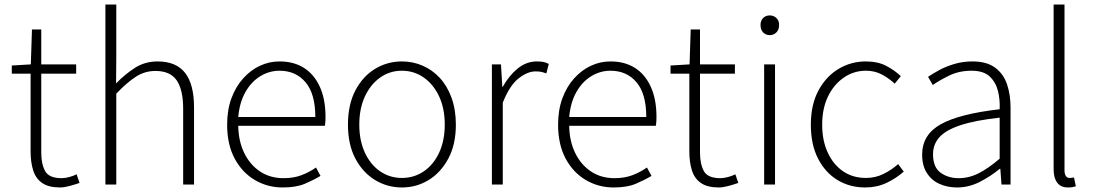

<svg xmlns="http://www.w3.org/2000/svg" viewBox="-20 -814 4826 847"><path d="M245 13Q195 13 166.5 -6.5Q138 -26 126.5 -62Q115 -98 115 -146V-489H32V-525L116 -530L121 -684H162V-530H316V-489H162V-141Q162 -91 179 -59.5Q196 -28 252 -28Q267 -28 285.5 -33Q304 -38 318 -45L331 -7Q308 1 285 7Q262 13 245 13Z M445 0V-794H493V-564L492 -446Q533 -488 576.5 -515.5Q620 -543 675 -543Q757 -543 796.5 -492.5Q836 -442 836 -340V0H788V-334Q788 -418 759.5 -459.5Q731 -501 666 -501Q619 -501 580 -476Q541 -451 493 -401V0Z M1227 13Q1160 13 1104 -20Q1048 -53 1015 -115Q982 -177 982 -264Q982 -329 1001 -380.5Q1020 -432 1053 -468.5Q1086 -505 1127 -524Q1168 -543 1213 -543Q1276 -543 1321 -514.5Q1366 -486 1391 -431Q1416 -376 1416 -298Q1416 -289 1415.5 -279.5Q1415 -270 1413 -259H1031Q1032 -192 1057 -140Q1082 -88 1126.5 -58Q1171 -28 1231 -28Q1275 -28 1309.5 -41Q1344 -54 1374 -75L1394 -38Q1362 -19 1324 -3Q1286 13 1227 13ZM1031 -298H1371Q1371 -400 1328 -451Q1285 -502 1213 -502Q1168 -502 1128.5 -478Q1089 -454 1063 -408.5Q1037 -363 1031 -298Z M1753 13Q1689 13 1635 -19.5Q1581 -52 1548 -114Q1515 -176 1515 -264Q1515 -353 1548 -415.5Q1581 -478 1635 -510.5Q1689 -543 1753 -543Q1801 -543 1844 -524.5Q1887 -506 1920 -470.5Q1953 -435 1972 -382.5Q1991 -330 1991 -264Q1991 -176 1957.5 -114Q1924 -52 1870.5 -19.5Q1817 13 1753 13ZM1753 -29Q1807 -29 1850 -58.5Q1893 -88 1917.5 -141Q1942 -194 1942 -264Q1942 -335 1917.5 -388Q1893 -441 1850 -471.5Q1807 -502 1753 -502Q1699 -502 1656.5 -471.5Q1614 -441 1589.5 -388Q1565 -335 1565 -264Q1565 -194 1589.5 -141Q1614 -88 1656.5 -58.5Q1699 -29 1753 -29Z M2150 0V-530H2190L2196 -431H2198Q2225 -480 2263.5 -511.5Q2302 -543 2348 -543Q2363 -543 2375.5 -541Q2388 -539 2401 -532L2390 -490Q2377 -495 2367.5 -497Q2358 -499 2342 -499Q2307 -499 2267.5 -468Q2228 -437 2198 -361V0Z M2687 13Q2620 13 2564 -20Q2508 -53 2475 -115Q2442 -177 2442 -264Q2442 -329 2461 -380.5Q2480 -432 2513 -468.5Q2546 -505 2587 -524Q2628 -543 2673 -543Q2736 -543 2781 -514.5Q2826 -486 2851 -431Q2876 -376 2876 -298Q2876 -289 2875.5 -279.5Q2875 -270 2873 -259H2491Q2492 -192 2517 -140Q2542 -88 2586.5 -58Q2631 -28 2691 -28Q2735 -28 2769.5 -41Q2804 -54 2834 -75L2854 -38Q2822 -19 2784 -3Q2746 13 2687 13ZM2491 -298H2831Q2831 -400 2788 -451Q2745 -502 2673 -502Q2628 -502 2588.5 -478Q2549 -454 2523 -408.5Q2497 -363 2491 -298Z M3151 13Q3101 13 3072.5 -6.5Q3044 -26 3032.5 -62Q3021 -98 3021 -146V-489H2938V-525L3022 -530L3027 -684H3068V-530H3222V-489H3068V-141Q3068 -91 3085 -59.5Q3102 -28 3158 -28Q3173 -28 3191.5 -33Q3210 -38 3224 -45L3237 -7Q3214 1 3191 7Q3168 13 3151 13Z M3351 0V-530H3399V0ZM3376 -659Q3358 -659 3346.5 -671Q3335 -683 3335 -704Q3335 -723 3346.5 -734.5Q3358 -746 3376 -746Q3393 -746 3405 -734.5Q3417 -723 3417 -704Q3417 -683 3405 -671Q3393 -659 3376 -659Z M3797 13Q3729 13 3675 -19.5Q3621 -52 3589 -114Q3557 -176 3557 -264Q3557 -353 3591 -415.5Q3625 -478 3680 -510.5Q3735 -543 3799 -543Q3853 -543 3890.5 -523Q3928 -503 3954 -478L3927 -445Q3901 -469 3870 -485.5Q3839 -502 3800 -502Q3746 -502 3702 -471.5Q3658 -441 3632.5 -388Q3607 -335 3607 -264Q3607 -194 3631.5 -141Q3656 -88 3699 -58.5Q3742 -29 3800 -29Q3842 -29 3878 -47Q3914 -65 3942 -90L3967 -57Q3933 -27 3890.5 -7Q3848 13 3797 13Z M4202 13Q4160 13 4125 -2.5Q4090 -18 4069 -50.5Q4048 -83 4048 -132Q4048 -220 4130.5 -266Q4213 -312 4390 -332Q4392 -374 4382.5 -412.5Q4373 -451 4346 -476.5Q4319 -502 4266 -502Q4211 -502 4167 -480.5Q4123 -459 4095 -439L4074 -475Q4093 -488 4122 -504Q4151 -520 4189 -531.5Q4227 -543 4270 -543Q4333 -543 4370 -515.5Q4407 -488 4422.5 -442Q4438 -396 4438 -340V0H4398L4393 -69H4390Q4350 -36 4302 -11.5Q4254 13 4202 13ZM4209 -28Q4255 -28 4298 -50Q4341 -72 4390 -114V-295Q4281 -283 4216.5 -261.5Q4152 -240 4124 -208.5Q4096 -177 4096 -134Q4096 -76 4129.5 -52Q4163 -28 4209 -28Z M4691 13Q4670 13 4656.5 4Q4643 -5 4635.5 -23Q4628 -41 4628 -69V-794H4676V-63Q4676 -46 4682 -37.5Q4688 -29 4698 -29Q4702 -29 4706 -29.5Q4710 -30 4718 -31L4726 8Q4718 10 4711 11.5Q4704 13 4691 13Z"/></svg>

Font: Noto Sans KR Thin ExtraLight
Style: Regular
Weight: 250
Version: Version 2.004-H2;hotconv 1.0.118;makeotfexe 2.5.65603